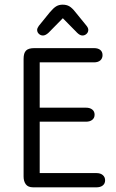

<svg xmlns="http://www.w3.org/2000/svg" viewBox="-20 -802 496 822"><path d="M150 -535H382Q400 -535 409.5 -543.5Q419 -552 419 -566Q419 -580 409.5 -588Q400 -596 382 -596H127Q102 -596 91.5 -585.5Q81 -575 81 -550V-46Q81 -26 90.5 -13Q100 0 122 0H393Q410 0 420 -8Q430 -16 430 -30Q430 -44 420 -52.5Q410 -61 393 -61H150V-281H348Q365 -281 375 -289Q385 -297 385 -311Q385 -325 375 -333Q365 -341 348 -341H150ZM249 -724 310 -662Q322 -650 333 -650Q343 -650 350.5 -657Q358 -664 358 -674Q358 -682 351 -691L303 -750Q289 -768 277 -775Q265 -782 248 -782Q232 -782 220 -774.5Q208 -767 193 -749L146 -691Q139 -681 139 -674Q139 -664 146.5 -657Q154 -650 164 -650Q175 -650 188 -662Z"/></svg>

Font: Beiruti
Style: Regular
Weight: 400
Designer: Arlette Boutros
Foundry: Boutros
Version: Version 1.41